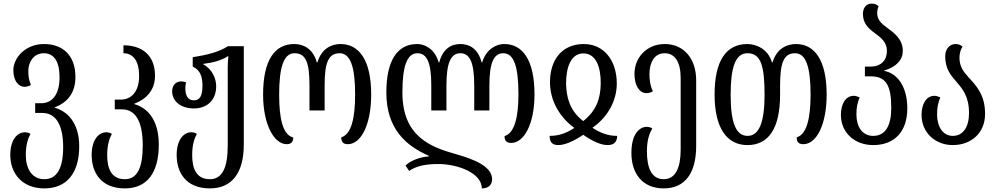

<svg xmlns="http://www.w3.org/2000/svg" viewBox="-20 -792 5521 1064"><path d="M226 252C350 252 419 167 419 19C419 -116 349 -177 283 -195V-197C349 -222 398 -272 398 -365C398 -489 324 -548 224 -548C120 -548 54 -471 54 -403C54 -340 86 -311 115 -311C127 -311 140 -314 151 -321C140 -350 137 -367 137 -401C137 -442 162 -497 223 -497C278 -497 310 -453 310 -364C310 -259 262 -220 209 -220H175V-166H215C287 -166 330 -104 330 24C330 139 296 201 226 201C154 201 123 139 123 67C123 11 135 -25 149 -50C140 -56 129 -59 118 -59C79 -59 37 -22 37 67C37 167 101 252 226 252Z M672 252C794 252 860 167 860 9C860 -136 790 -197 724 -215V-217C790 -242 839 -292 839 -372C839 -489 764 -541 664 -541V-497C719 -497 751 -453 751 -371C751 -279 703 -240 650 -240H616V-186H656C728 -186 771 -124 771 14C771 139 740 201 672 201C595 201 574 139 574 67C574 11 586 -25 600 -50C591 -56 580 -59 569 -59C530 -59 488 -22 488 67C488 167 542 252 672 252Z M1143 252C1265 252 1331 167 1331 9V-536H1243C1193 -503 1125 -487 1048 -475V-423C1093 -403 1102 -362 1102 -314C1102 -263 1088 -236 1055 -236C1020 -236 1007 -263 1007 -305C1007 -314 1009 -326 1011 -336C1002 -339 992 -341 985 -341C955 -341 934 -320 934 -286C934 -234 978 -191 1055 -191C1122 -191 1178 -232 1178 -314C1178 -359 1154 -410 1106 -436V-438C1159 -444 1209 -458 1242 -480H1246C1243 -460 1242 -439 1242 -418V14C1242 139 1211 201 1143 201C1066 201 1045 139 1045 67C1045 11 1057 -25 1071 -50C1062 -56 1051 -59 1040 -59C1001 -59 959 -22 959 67C959 167 1013 252 1143 252Z M1569 7C1589 7 1605 -2 1605 -30C1547 -45 1527 -134 1527 -268C1527 -421 1553 -497 1612 -497C1677 -497 1695 -441 1695 -318V-180H1779V-318C1779 -441 1798 -497 1862 -497C1922 -497 1948 -421 1948 -268C1948 -138 1927 -47 1871 -31C1871 -4 1883 7 1908 7C1980 7 2037 -100 2037 -268C2037 -459 1970 -548 1867 -548C1818 -548 1762 -524 1739 -446H1736C1714 -524 1660 -548 1611 -548C1502 -548 1438 -459 1438 -268C1438 -99 1500 7 1569 7Z M2774 -548C2735 -548 2675 -524 2652 -446H2649C2629 -524 2580 -548 2531 -548C2482 -548 2435 -524 2414 -446H2411C2389 -524 2331 -548 2292 -548C2183 -548 2121 -459 2121 -279C2121 -79 2229 16 2356 71V75C2314 77 2259 95 2227 125L2247 155C2293 125 2344 117 2410 117C2511 117 2650 164 2650 252C2685 252 2707 234 2707 201C2707 131 2609 91 2506 62C2367 23 2210 -35 2210 -279C2210 -421 2234 -497 2293 -497C2348 -497 2370 -441 2370 -318V-180H2454V-318C2454 -441 2477 -497 2531 -497C2586 -497 2608 -441 2608 -318V-180H2692V-318C2692 -441 2715 -497 2769 -497C2829 -497 2853 -421 2853 -268C2853 -145 2832 -54 2776 -38C2776 -11 2788 0 2813 0C2885 0 2942 -107 2942 -268C2942 -459 2877 -548 2774 -548Z M3073 12C3109 12 3157 -8 3212 -45C3266 -8 3310 12 3348 12C3391 12 3400 -16 3400 -39C3350 -39 3309 -54 3263 -84C3351 -145 3398 -237 3398 -329C3398 -458 3326 -548 3215 -548C3093 -548 3025 -458 3028 -329C3030 -236 3078 -145 3163 -83C3117 -53 3076 -39 3026 -39C3026 -9 3037 12 3073 12ZM3212 -121C3136 -180 3119 -253 3117 -329C3117 -420 3144 -496 3213 -496C3283 -496 3310 -420 3309 -329C3308 -248 3286 -179 3212 -121Z M3658 252C3777 252 3838 167 3838 16V-347C3838 -471 3766 -548 3664 -548C3562 -548 3496 -471 3496 -383C3496 -315 3525 -276 3562 -276C3574 -276 3587 -279 3598 -286C3584 -315 3579 -347 3579 -381C3579 -442 3604 -497 3663 -497C3720 -497 3752 -449 3752 -360V37C3752 139 3723 201 3658 201C3591 201 3565 139 3565 47C3565 -19 3580 -55 3595 -80C3586 -86 3575 -89 3564 -89C3525 -89 3479 -52 3479 56C3479 167 3538 252 3658 252Z M4122 12C4238 12 4303 -78 4303 -268V-318C4303 -441 4322 -497 4386 -497C4446 -497 4472 -421 4472 -268C4472 -138 4451 -47 4395 -31C4395 -4 4407 7 4432 7C4504 7 4561 -100 4561 -268C4561 -459 4494 -548 4391 -548C4342 -548 4284 -524 4261 -446H4258C4236 -523 4167 -548 4122 -548C4003 -548 3940 -454 3940 -268C3940 -78 4011 12 4122 12ZM4123 -39C4056 -39 4029 -117 4029 -268C4029 -418 4055 -497 4122 -497C4193 -497 4217 -436 4217 -268C4217 -117 4188 -39 4123 -39Z M4819 12C4938 12 5008 -64 5008 -191C5008 -317 4949 -387 4880 -399V-401C4949 -422 4983 -461 4983 -510C4983 -577 4933 -611 4891 -642C4863 -662 4841 -685 4841 -719C4841 -732 4843 -744 4849 -757C4840 -766 4829 -772 4810 -772C4775 -772 4762 -741 4762 -715C4762 -662 4793 -634 4827 -609C4863 -583 4895 -558 4895 -510C4895 -461 4866 -423 4803 -423H4773V-369H4805C4890 -369 4919 -319 4919 -194C4919 -96 4887 -39 4819 -39C4758 -39 4726 -90 4726 -158C4726 -198 4732 -225 4744 -252C4731 -258 4722 -261 4711 -261C4666 -261 4640 -216 4640 -155C4640 -56 4717 12 4819 12Z M5260 12C5360 12 5439 -53 5439 -161C5439 -269 5388 -319 5347 -364C5320 -394 5297 -423 5297 -472C5297 -495 5304 -520 5314 -533C5305 -542 5294 -548 5275 -548C5240 -548 5218 -517 5218 -481C5218 -411 5248 -376 5279 -340C5314 -300 5350 -258 5350 -165C5350 -88 5317 -39 5260 -39C5205 -39 5173 -90 5173 -158C5173 -198 5179 -225 5191 -252C5178 -258 5169 -261 5158 -261C5113 -261 5087 -216 5087 -155C5087 -56 5164 12 5260 12Z"/></svg>

Font: Noto Serif Georgian ExtraCondensed
Style: Regular
Weight: 400
Width: 2
Designer: Monotype Design Team, Akaki Razmadze
Foundry: Google LLC
Version: Version 2.003